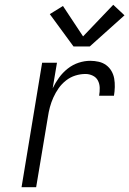

<svg xmlns="http://www.w3.org/2000/svg" viewBox="-20 -782 540 802"><path d="M70 0 156 -520H218L200 -413Q211 -436 226.5 -457.5Q242 -479 263 -495.5Q284 -512 308.5 -520Q333 -528 357 -528Q375 -528 392.5 -524Q410 -520 423.5 -510Q437 -500 445.5 -485.5Q454 -471 457 -454Q460 -437 459.5 -418.5Q459 -400 456 -382H394Q397 -399 396.5 -415.5Q396 -432 389 -445.5Q382 -459 367.5 -466Q353 -473 337 -473Q316 -473 295 -466.5Q274 -460 256 -446Q238 -432 225 -413.5Q212 -395 203 -375Q194 -355 188.5 -334.5Q183 -314 180 -293L131 0ZM287 -588 188 -723 243 -757 327 -630 453 -762 500 -718 355 -588Z"/></svg>

Font: Iosevka SS04 Light Oblique
Style: Regular
Weight: 300
Italic angle: -9°
Monospace: yes
Designer: Belleve Invis
Foundry: Belleve Invis
Version: Version 19.0.0; ttfautohint (v1.8.4)